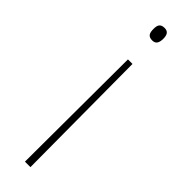

<svg xmlns="http://www.w3.org/2000/svg" viewBox="-253 -531 717 717"><g transform="rotate(45 106.0 -172.0)"><path d="M132 -501C132 -519 127 -533 107 -533C83 -533 80 -518 80 -501C80 -481 84 -467 107 -467C127 -467 132 -482 132 -501ZM93 -353 91 189H120L117 -353Z"/></g></svg>

Font: Noto Sans Devanagari SemiCondensed Thin
Style: Regular
Weight: 100
Width: 4
Designer: Jelle Bosma - Monotype Design Team
Foundry: Monotype Imaging Inc.
Version: Version 2.004